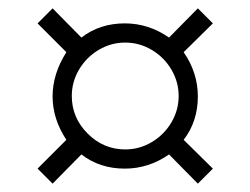

<svg xmlns="http://www.w3.org/2000/svg" viewBox="-20 -482 600 460"><path d="M70 -78 139 -147Q106 -197 106 -251Q106 -305 139 -357L70 -426L106 -462L175 -392Q219 -426 279 -426Q336 -426 385 -392L454 -462L490 -426L420 -357Q454 -308 454 -251Q454 -191 420 -147L490 -78L454 -42L385 -112Q336 -78 279 -78Q219 -78 175 -112L106 -42ZM408 -252Q408 -286 390.5 -315.5Q373 -345 343.5 -362.5Q314 -380 280 -380Q246 -380 216.5 -362.5Q187 -345 169.5 -315.5Q152 -286 152 -252Q152 -200 190 -162Q228 -124 280 -124Q314 -124 343.5 -141.5Q373 -159 390.5 -188.5Q408 -218 408 -252Z"/></svg>

Font: Cairo Light
Style: Regular
Weight: 300
Designer: Mohamed Gaber, the designers of Titillium
Foundry: Kief Type Foundry
Version: Version 2.009; ttfautohint (v1.5.33-1714) -l 8 -r 50 -G 200 